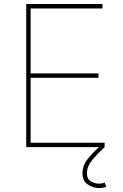

<svg xmlns="http://www.w3.org/2000/svg" viewBox="-20 -748 624 976"><path d="M113.3 0V-727.5H501V-705.1H135.7V-375H480.5V-352.5H135.7V-22.5H511.7V0ZM483.4 208Q453.1 208 426.3 189.9Q399.4 171.9 399.4 132.3Q399.4 92.3 427.2 58.3Q455.1 24.4 489.3 -5.4L511.7 0Q476.1 32.7 449 65.2Q421.9 97.7 421.9 132.3Q421.9 162.1 442.1 173.8Q462.4 185.5 483.4 185.5Q491.7 185.5 498.8 184.1Q505.9 182.6 512.2 180.2L520.5 201.2Q511.7 204.6 502.7 206.3Q493.7 208 483.4 208Z"/></svg>

Font: Inter Thin
Style: Regular
Weight: 250
Designer: Rasmus Andersson
Foundry: rsms
Version: Version 4.001;git-66647c0bb